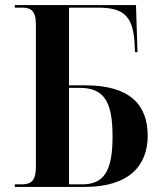

<svg xmlns="http://www.w3.org/2000/svg" viewBox="-20 -734 632 754"><path d="M38 0H313C484 0 560 -81 560 -201C560 -322 491 -399 314 -399H251V-704H365C465 -704 500 -671 508 -573L510 -529H520L514 -714H38V-704H66C102 -704 121 -692 121 -636V-80C121 -24 103 -10 64 -10H38ZM302 -10H251V-389H292C386 -389 422 -339 422 -199C422 -64 390 -10 302 -10Z"/></svg>

Font: Noto Serif Display SemiCondensed SemiBold
Style: Regular
Weight: 600
Width: 4
Designer: Monotype Design Team
Foundry: Monotype Imaging Inc.
Version: Version 2.009